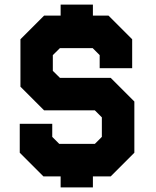

<svg xmlns="http://www.w3.org/2000/svg" viewBox="-20 -768 681 836"><path d="M244 48V0H169L66 -103V-229H207.5V-172L238 -141.5H393L423.5 -172V-257L393 -287.5H172L69 -390.5V-597L172 -700H244V-748H384.5V-700H452.5L555.5 -597V-471H414V-528L383.5 -558.5H241L210 -528V-459.5L241 -429H462L565 -326V-103L462 0H384.5V48Z"/></svg>

Font: Tourney Condensed Black
Style: Regular
Weight: 900
Width: 3
Designer: Tyler Finck
Foundry: Etcetera Type Co
Version: Version 1.010; ttfautohint (v1.8.3)